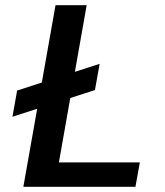

<svg xmlns="http://www.w3.org/2000/svg" viewBox="-20 -720 637 740"><path d="M28 -270 46 -371 364 -474 346 -373ZM70 0 194 -700H314L207 -94H519L502 0Z"/></svg>

Font: DM Sans 10pt SemiBold
Style: Italic
Weight: 600
Italic angle: -10°
Version: Version 4.004;gftools[0.9.30]